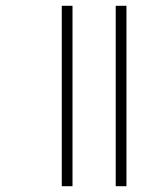

<svg xmlns="http://www.w3.org/2000/svg" viewBox="-20 -642 563 662"><path d="M379 -622V0H416V-622ZM193 -622V0H230V-622Z"/></svg>

Font: Noto Sans Devanagari SemiCondensed ExtraLight
Style: Regular
Weight: 200
Width: 4
Designer: Jelle Bosma - Monotype Design Team
Foundry: Monotype Imaging Inc.
Version: Version 2.004